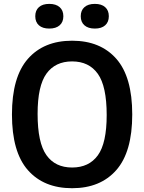

<svg xmlns="http://www.w3.org/2000/svg" viewBox="-20 -959 742 988"><path d="M41.5 -370Q41.5 -563 123.5 -656.2Q205.5 -749.5 351 -749.5Q496.5 -749.5 578.5 -656.5Q660.5 -563.5 660.5 -370Q660.5 -177 578.5 -83.8Q496.5 9.5 351 9.5Q205.5 9.5 123.5 -83.5Q41.5 -176.5 41.5 -370ZM529 -367Q529 -515 483.5 -579Q438 -643 351 -643Q264.5 -643 219 -580Q173.5 -517 173.5 -373Q173.5 -224.5 218.8 -160.8Q264 -97 351 -97Q438 -97 483.5 -159.8Q529 -222.5 529 -367ZM161.5 -875.5Q161.5 -905.5 180.2 -922.2Q199 -939 233.5 -939Q268 -939 287 -922.2Q306 -905.5 306 -875.5Q306 -845.5 287 -828.8Q268 -812 233.5 -812Q199 -812 180.2 -828.8Q161.5 -845.5 161.5 -875.5ZM395.5 -875.5Q395.5 -905.5 414.5 -922.2Q433.5 -939 468 -939Q502.5 -939 521.2 -922.2Q540 -905.5 540 -875.5Q540 -845.5 521.2 -828.8Q502.5 -812 468 -812Q433.5 -812 414.5 -828.8Q395.5 -845.5 395.5 -875.5Z"/></svg>

Font: Encode Sans Semi Condensed SmBd
Style: Regular
Weight: 600
Width: 4
Designer: Multiple Designers
Foundry: Impallari Type
Version: Version 2.000